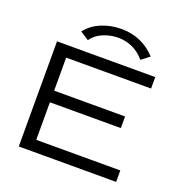

<svg xmlns="http://www.w3.org/2000/svg" viewBox="-142 -941 1034 1071"><g transform="rotate(20 375.0 -406.0)"><path d="M84 0V-624H667V-556H163V-360H584V-291H163V-68H662V0ZM243 -689 192 -722Q226 -766 281 -789Q336 -812 399 -812Q522 -812 604 -723L556 -686Q524 -724 484 -742Q444 -760 399 -760Q354 -760 310.5 -742Q267 -724 243 -689Z"/></g></svg>

Font: Inconsolata ExtraExpanded
Style: Regular
Weight: 400
Width: 8
Monospace: yes
Designer: Raph Levien, Cyreal, Brenton Simpson
Foundry: Raph Levien, Cyreal, Google
Version: Version 3.000; ttfautohint (v1.8.2.53-6de2)